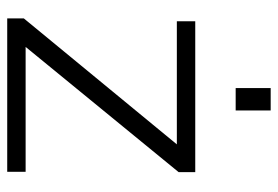

<svg xmlns="http://www.w3.org/2000/svg" viewBox="-139 -631 770 532"><g transform="rotate(90 246.0 -365.0)"><path d="M224 -633V-730H286V-633ZM31 -46 380 -470H39V-521H457V-475L110 -51H456V0H31Z"/></g></svg>

Font: Raleway-v4020
Style: Regular
Weight: 400
Designer: Matt McInerney, Pablo Impallari, Rodrigo Fuenzalida
Foundry: Matt McInerney, Pablo Impallari, Rodrigo Fuenzalida
Version: Version 4.020;PS 004.020;hotconv 1.0.88;makeotf.lib2.5.64775